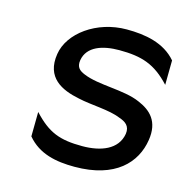

<svg xmlns="http://www.w3.org/2000/svg" viewBox="-78 -536 600 621"><g transform="rotate(15 222.0 -225.5)"><path d="M76 -327C63 -245 121 -218 181 -206C225 -196 285 -196 323 -180C344 -173 361 -162 357 -135C348 -80 292 -60 231 -60C155 -60 116 -75 65 -130L64 -48C104 0 162 11 224 11C361 11 422 -57 434 -135C444 -199 412 -229 369 -247C315 -271 231 -264 179 -286C162 -293 149 -302 153 -327C161 -375 212 -391 267 -391C343 -391 388 -376 439 -321L440 -403C399 -451 335 -462 273 -462C172 -462 87 -399 76 -327Z"/></g></svg>

Font: Charger Sport
Style: NrwObl
Weight: 400
Designer: Jasper
Foundry: Cannot Into Space Fonts
Version: Version 1.1